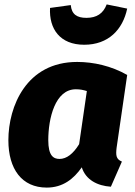

<svg xmlns="http://www.w3.org/2000/svg" viewBox="-20 -832 613 871"><path d="M362 -629C472 -629 537 -698 557 -793L464 -812C448 -770 418 -751 372 -751C329 -751 305 -767 301 -809L207 -796C202 -701 252 -629 362 -629ZM330 -551C100 -551 18 -350 18 -196C18 -65 79 19 192 19C265 19 314 -20 351 -73C369 -16 422 11 483 15L533 -99C506 -110 505 -128 509 -162L557 -492C485 -533 404 -551 330 -551ZM324 -427C344 -427 357 -424 374 -419L339 -178C312 -134 282 -111 250 -111C222 -111 199 -126 199 -196C199 -295 230 -427 324 -427Z"/></svg>

Font: Fira Sans ExtraBold
Style: Italic
Weight: 800
Italic angle: -8°
Designer: bBox Type GmbH & Carrois Corporate GbR & Edenspiekermann AG
Foundry: bBox Type GmbH & Carrois Corporate GbR & Edenspiekermann AG
Version: Version 4.301;PS 004.301;hotconv 1.0.88;makeotf.lib2.5.64775